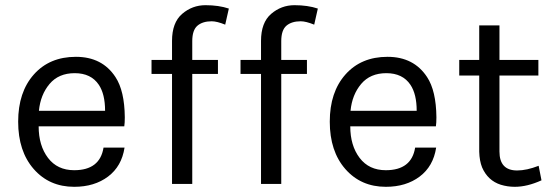

<svg xmlns="http://www.w3.org/2000/svg" viewBox="-20 -709 2132 740"><path d="M425 -412Q460 -359 461 -257Q461 -235 459 -222H129Q129 -148 165 -100.5Q201 -53 266 -53Q365 -53 379 -140H460Q449 -68 396.5 -28.5Q344 11 266 11Q170 11 110 -57.5Q50 -126 50 -240Q50 -354 110.5 -422Q171 -490 272.5 -490Q374 -490 425 -412ZM130 -282H385Q385 -346 361 -382Q331 -427 268 -427Q206 -427 171 -385.5Q136 -344 130 -282Z M564 -424V-478H643V-551Q643 -622 682 -655.5Q721 -689 772 -689Q823 -689 862 -676L848 -614Q816 -627 796 -627Q761 -627 741 -610Q721 -593 721 -550V-478H820V-424H721V0H643V-424Z M907 -424V-478H986V-551Q986 -622 1025 -655.5Q1064 -689 1115 -689Q1166 -689 1205 -676L1191 -614Q1159 -627 1139 -627Q1104 -627 1084 -610Q1064 -593 1064 -550V-478H1163V-424H1064V0H986V-424Z M1626 -412Q1661 -359 1662 -257Q1662 -235 1660 -222H1330Q1330 -148 1366 -100.5Q1402 -53 1467 -53Q1566 -53 1580 -140H1661Q1650 -68 1597.5 -28.5Q1545 11 1467 11Q1371 11 1311 -57.5Q1251 -126 1251 -240Q1251 -354 1311.5 -422Q1372 -490 1473.5 -490Q1575 -490 1626 -412ZM1331 -282H1586Q1586 -346 1562 -382Q1532 -427 1469 -427Q1407 -427 1372 -385.5Q1337 -344 1331 -282Z M1750 -418V-478H1827V-611H1905V-478H2055V-418H1905V-125Q1905 -52 1973 -52Q2010 -52 2056 -70L2067 -14Q2012 11 1964 11Q1936 11 1910 3Q1860 -13 1838 -64Q1828 -89 1827 -124V-418Z"/></svg>

Font: Karmilla
Style: Regular
Weight: 400
Designer: Jonathan Pinhorn
Version: Version 1.000